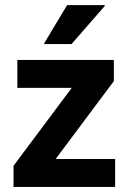

<svg xmlns="http://www.w3.org/2000/svg" viewBox="-20 -736 507 756"><path d="M33.3 0V-83.3L262.5 -390H48.3V-500H428.3V-416.7L199.2 -110H433.3V0ZM154.2 -562.5V-565.8L244.2 -715.8H392.5V-712.5L261.7 -562.5Z"/></svg>

Font: Funnel Sans
Style: Bold
Weight: 700
Designer: NORD ID, Kristian Moeller
Foundry: Dicotype
Version: Version 1.000